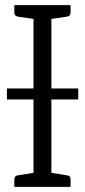

<svg xmlns="http://www.w3.org/2000/svg" viewBox="-20 -731 332 751"><path d="M286 -342H181V-55L243 -45Q256 -44 256 -29V0H36V-29Q36 -43 49 -45L111 -55V-342H7V-385H111V-657L49 -666Q36 -669 36 -682V-711H256V-682Q256 -669 243 -666L181 -657V-385H286Z"/></svg>

Font: Aleo Light
Style: Regular
Weight: 300
Designer: Alessio Laiso
Foundry: Alessio Laiso
Version: Version 2.000